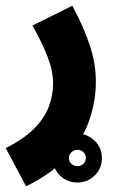

<svg xmlns="http://www.w3.org/2000/svg" viewBox="-56 -419 422 669"><path d="M35 230 -36 97Q28 65 64 28Q100 -9 114.5 -48.5Q129 -88 129 -128Q129 -172 109.5 -222Q90 -272 57 -330L196 -399Q237 -322 257.5 -259.5Q278 -197 278 -134Q278 -65 254 3Q230 71 176 129.5Q122 188 35 230ZM214 217Q178 217 153 192.5Q128 168 128 132Q128 96 153 71.5Q178 47 214 47Q249 47 274 71.5Q299 96 299 132Q299 168 274 192.5Q249 217 214 217ZM214 160Q226 160 234.5 152Q243 144 243 132Q243 119 234.5 111Q226 103 214 103Q202 103 193 111.5Q184 120 184 132Q184 144 193 152Q202 160 214 160Z"/></svg>

Font: Noto Sans Arabic ExtCond ExtBd
Style: Regular
Weight: 800
Width: 2
Designer: Monotype Design Team, Nadine Chahine, Nizar Qandah and Khaled Hosny
Foundry: Monotype Imaging Inc.
Version: Version 2.012; ttfautohint (v1.8.4.7-5d5b)